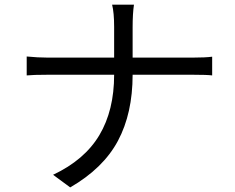

<svg xmlns="http://www.w3.org/2000/svg" viewBox="-20 -776 1017 832"><path d="M474.6 -659.2Q474.6 -720.7 465.8 -755.9H560.5Q554.7 -716.8 554.7 -658.2V-526.4H816.4Q870.1 -526.4 899.4 -530.3V-449.2Q877 -452.1 815.4 -452.1H554.7Q554.7 -285.2 491.2 -166Q427.7 -46.9 284.2 36.1L210 -18.6Q346.7 -83 410.6 -190.4Q474.6 -297.9 474.6 -452.1H187.5Q125 -452.1 95.7 -449.2V-531.2Q144.5 -526.4 185.5 -526.4H474.6Z"/></svg>

Font: Min Sans
Style: Regular
Weight: 400
Designer: Jinseong-Kim, NotoSansCJK, Nunito
Foundry: Jinseong-Kim
Version: Version 1.400;Glyphs 3.1.2 (3151)